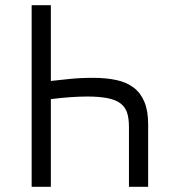

<svg xmlns="http://www.w3.org/2000/svg" viewBox="-20 -720 652 740"><path d="M102 -700H176V-408Q205 -411 246.5 -415.5Q288 -420 339 -420Q389 -420 428.5 -411.5Q468 -403 495 -382.5Q522 -362 536.5 -327.5Q551 -293 551 -241V0H477V-231Q477 -263 470 -285Q463 -307 445 -321Q427 -335 395.5 -341.5Q364 -348 316 -348Q288 -348 251.5 -345.5Q215 -343 176 -338V0H102Z"/></svg>

Font: Tilda Sans
Style: Regular
Weight: 400
Designer: ParaType Ltd
Foundry: ParaType Ltd
Version: Version 1.009